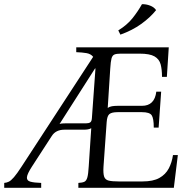

<svg xmlns="http://www.w3.org/2000/svg" viewBox="-47 -889 885 909"><path d="M772 -155H795L776 0H324V-23Q343 -24 352.5 -28.5Q362 -33 366.5 -49Q371 -65 373 -100L385 -282Q378 -278 369 -276.5Q360 -275 350 -275H258Q217 -275 198 -245L104 -100Q82 -66 80.5 -50Q79 -34 96.5 -29Q114 -24 148 -23V0H-27V-23Q-15 -24 -5 -29Q5 -34 19 -50Q33 -66 55 -100L394 -620Q383 -634 362.5 -637.5Q342 -641 314 -642V-665H752L743 -525H720Q720 -560 713.5 -584.5Q707 -609 684.5 -622Q662 -635 614 -635H524Q505 -635 495 -631Q485 -627 481 -612.5Q477 -598 475 -565L463 -378Q471 -384 483 -386Q495 -388 510 -388H625Q685 -388 693 -455H716L704 -285H681Q681 -329 671 -343.5Q661 -358 625 -358H510Q482 -358 471 -349Q460 -340 458 -311L443 -100Q441 -68 446 -53Q451 -38 467.5 -34Q484 -30 514 -30H628Q678 -30 707.5 -46.5Q737 -63 752 -91.5Q767 -120 772 -155ZM388 -329 405 -565H403L235 -302Q241 -304 248 -304.5Q255 -305 262 -305H359Q373 -305 380 -309.5Q387 -314 388 -329ZM625 -869Q644 -870 663.5 -862.5Q683 -855 692 -841Q664 -806 621.5 -775.5Q579 -745 523 -725L513 -745Q555 -771 580.5 -803Q606 -835 625 -869Z"/></svg>

Font: Bona Nova SC
Style: Italic
Weight: 400
Italic angle: -4°
Designer: Mateusz Machalski
Foundry: Capitalics
Version: Version 4.001; ttfautohint (v1.8.4.7-5d5b)